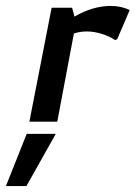

<svg xmlns="http://www.w3.org/2000/svg" viewBox="-69 -410 457 647"><path d="M0 0ZM105 -384 30 0H124L180 -297Q200 -304 223 -304Q248 -304 273.5 -296Q299 -288 319 -275L326 -278L368 -376Q340 -390 304 -390Q244 -390 182 -354L174 -384ZM-49 217H20L119 41H21Z"/></svg>

Font: Cambay Devanagari
Style: Bold Italic
Weight: 700
Designer: Pooja Saxena
Foundry: Pooja Saxena
Version: Version 1.005;PS 001.005;hotconv 1.0.70;makeotf.lib2.5.58329